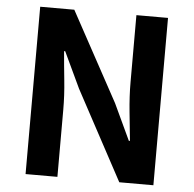

<svg xmlns="http://www.w3.org/2000/svg" viewBox="-53 -794 854 847"><g transform="rotate(5 374.5 -370.5)"><path d="M91 0V-741H242L457 -346L532 -186H537Q531 -244 524 -313Q517 -382 517 -445V-741H657V0H506L293 -396L218 -555H213Q218 -495 225 -428Q232 -361 232 -297V0Z"/></g></svg>

Font: Noto Sans KR
Style: Bold
Weight: 700
Designer: Ryoko NISHIZUKA  (kana, bopomofo & ideographs); Paul D. Hunt (Latin, Greek & Cyrillic); Sandoll Communications , Soo-you
Foundry: Adobe
Version: Version 2.004-H2;hotconv 1.0.118;makeotfexe 2.5.65603